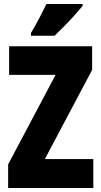

<svg xmlns="http://www.w3.org/2000/svg" viewBox="-20 -947 511 967"><path d="M450 0H21V-119L260 -570H26V-714H444V-595L206 -146H450ZM396 -917Q382 -900 358.5 -873.5Q335 -847 307.5 -819Q280 -791 255 -767H136V-781Q160 -821 179 -857.5Q198 -894 214 -927H396Z"/></svg>

Font: Noto Sans Kannada ExtraCondensed Black
Style: Regular
Weight: 900
Width: 2
Designer: Jelle Bosma - Monotype Design Team
Foundry: Monotype Imaging Inc.
Version: Version 2.005; ttfautohint (v1.8.4.7-5d5b)